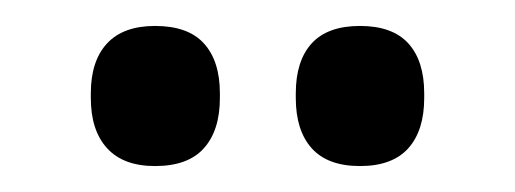

<svg xmlns="http://www.w3.org/2000/svg" viewBox="-20 -689 397 148"><path d="M99.5 -561Q75 -561 62.5 -574.8Q50 -588.5 50 -613.5V-617Q50 -642 62.5 -655.5Q75 -669 99.5 -669Q125 -669 137.2 -655.5Q149.5 -642 149.5 -617V-613.5Q149.5 -588.5 137.2 -574.8Q125 -561 99.5 -561ZM257.5 -561Q232.5 -561 220.2 -574.8Q208 -588.5 208 -613.5V-617Q208 -642 220.2 -655.5Q232.5 -669 257.5 -669Q282.5 -669 294.8 -655.5Q307 -642 307 -617V-613.5Q307 -588.5 294.8 -574.8Q282.5 -561 257.5 -561Z"/></svg>

Font: Anek Latin Medium
Style: Regular
Weight: 500
Designer: Yesha Goshar
Foundry: Ek Type
Version: Version 1.003